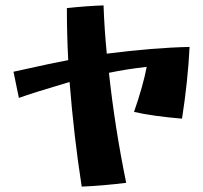

<svg xmlns="http://www.w3.org/2000/svg" viewBox="-20 -594 753 712"><path d="M238 -290Q103 -250 50 -231L30 -328Q183 -362 233 -371Q228 -466 228 -564Q303 -572 364 -574Q367 -487 376 -395Q547 -417 683 -420Q677 -296 655 -154Q547 -163 477 -179Q511 -277 524 -346Q451 -338 384 -324Q406 -120 448 84Q358 95 283 98Q254 -88 238 -290Z"/></svg>

Font: Otomanopee
Style: Regular
Weight: 400
Designer: Das Ende der Wildnis
Foundry: Gutenberg Labo
Version: Version 3.000